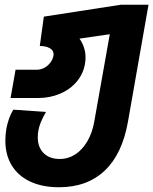

<svg xmlns="http://www.w3.org/2000/svg" viewBox="-20 -570 645 808"><path d="M2.5 21.5Q2.5 -2.5 7 -29.5Q16 -76 36 -108.5L173.5 -99Q146.5 -52.5 141.5 -20.5Q139 -8 139 7.5Q139 50 163.8 74.5Q188.5 99 231.5 99Q267.5 99 297.5 79.2Q327.5 59.5 348.2 23.5Q369 -12.5 377 -60L442 -426L314.5 -407.5Q340 -371 340 -327.5Q340 -315.5 337.5 -300.5Q330 -258.5 302.5 -226Q275 -193.5 232.5 -175.5Q190 -157.5 139.5 -157.5H24.5L45.5 -276.5H133.5Q153 -276.5 168.2 -285.5Q183.5 -294.5 193 -308Q202.5 -321.5 205 -335.5Q205.5 -337.5 205.5 -341.5Q205.5 -359 188.5 -367.8Q171.5 -376.5 147.5 -376.5L164.5 -500L488 -550H605L518.5 -58Q494.5 78.5 420.5 148.2Q346.5 218 228.5 218Q158.5 218 107.5 194.2Q56.5 170.5 29.5 126.2Q2.5 82 2.5 21.5Z"/></svg>

Font: JuliaMono ExtraBold
Style: Italic
Weight: 800
Italic angle: -9°
Monospace: yes
Designer: cormullion
Foundry: corm
Version: Version 0.057; ttfautohint (v1.8.4)